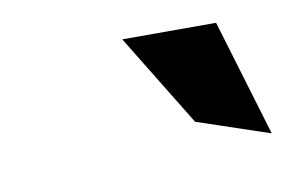

<svg xmlns="http://www.w3.org/2000/svg" viewBox="-35 -802 397 264"><g transform="rotate(-10 163.5 -670.5)"><path d="M147 -752 226 -623 327 -589 278 -752Z"/></g></svg>

Font: Charger Pro
Style: BdObl
Weight: 700
Designer: Jasper
Foundry: Cannot Into Space Fonts
Version: Version 1.09